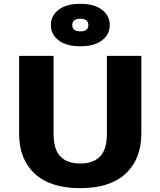

<svg xmlns="http://www.w3.org/2000/svg" viewBox="-20 -972 839 1004"><path d="M513.5 -761Q473 -730 400 -730Q327 -730 286.5 -761Q246 -792 246 -841Q246 -890 286.5 -921Q327 -952 400 -952Q473 -952 513.5 -921Q554 -890 554 -841Q554 -792 513.5 -761ZM358 -841Q358 -808 400 -808Q442 -808 442 -841Q442 -874 400 -874Q358 -874 358 -841ZM400 12Q244 12 162 -63.5Q80 -139 80 -272V-680H260V-273Q260 -191 295.5 -154Q331 -117 400 -117Q468 -117 503.5 -154Q539 -191 539 -273V-680H719V-274Q719 -140 637 -64Q555 12 400 12Z"/></svg>

Font: Martel Sans Heavy
Style: Regular
Weight: 900
Designer: Dan Reynolds and Mathieu Réguer
Foundry: Dan Reynolds and Mathieu Réguer
Version: Version 1.001;PS 001.001;hotconv 1.0.70;makeotf.lib2.5.58329